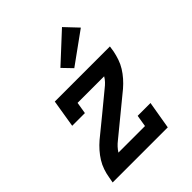

<svg xmlns="http://www.w3.org/2000/svg" viewBox="-219 -912 1037 1037"><g transform="rotate(-45 300.0 -393.5)"><path d="M321 -229 263 -290ZM33 0 39 -33Q43 -58 51.5 -83Q60 -108 74 -130.5Q88 -153 106 -173.5Q124 -194 145 -212L254 -301L362 -390Q375 -400 386.5 -412Q398 -424 406 -438H203L192 -371H95L121 -530H542L537 -497Q532 -472 523.5 -447Q515 -422 501 -399.5Q487 -377 469 -356.5Q451 -336 430 -318L213 -140Q200 -130 189 -118Q178 -106 169 -92H372L383 -159H481L454 0ZM323 -583 271 -637 433 -787 503 -713Z"/></g></svg>

Font: Iosevka Curly Slab SmBdExObl
Style: Regular
Weight: 600
Width: 7
Italic angle: -9°
Monospace: yes
Designer: Belleve Invis
Foundry: Belleve Invis
Version: Version 11.1.0; ttfautohint (v1.8.3)